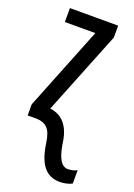

<svg xmlns="http://www.w3.org/2000/svg" viewBox="-149 -595 625 894"><g transform="rotate(20 164.0 -148.5)"><path d="M267 240Q233 240 208.5 223.5Q184 207 169 174Q154 141 147 91Q140 39 119.5 19.5Q99 0 65 0H22V-55L187 -468H36V-537H275V-478L110 -66Q143 -62 165 -45.5Q187 -29 200.5 -2Q214 25 219 62Q226 108 236.5 131.5Q247 155 259 163Q271 171 280 171Q296 171 307.5 168Q319 165 328 160V226Q318 232 301 236Q284 240 267 240Z"/></g></svg>

Font: Noto Sans ExtraCondensed
Style: Regular
Weight: 400
Width: 2
Designer: Monotype Design Team
Foundry: Monotype Imaging Inc.
Version: Version 2.013